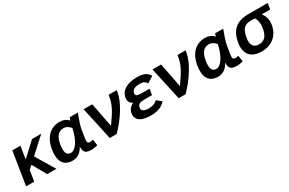

<svg xmlns="http://www.w3.org/2000/svg" viewBox="114 -1549 3898 2587"><g transform="rotate(-30 2062.5 -256.0)"><path d="M543 0 364.9 -296 602.1 -512H459.1L247 -316L278.1 -512H152.1L71 0H197L223.6 -168L278.1 -215L399 0Z M1081.1 -165 1099.5 -281C1103.5 -306.3 1110 -333.8 1119.1 -363.5C1128.1 -393.2 1145.4 -442.7 1171.1 -512H1045.1L1030.3 -469C995.7 -507.7 949.8 -527 892.5 -527C738.4 -527 645.7 -414.6 620.4 -255C595.2 -96 639.9 15 792.6 15C865.3 15 922.9 -24.3 965.3 -103C960.6 -22.4 987.3 15 1076.6 15C1114.6 15 1148.4 10 1178 0L1164 -95C1150.4 -89 1135.3 -86 1118.6 -86C1073.7 -86 1072.9 -113 1081.1 -165ZM750.9 -252C767 -353.4 804.5 -427 896.6 -427C945 -427 983.1 -396.9 1004.1 -367C985.2 -281 959.1 -213 925.8 -163C892.6 -113 857.3 -88 819.9 -88C743.8 -88 737.1 -164.8 750.9 -252Z M1395.1 -512H1261.1L1373 0H1480C1555.4 -76 1620.1 -158.2 1674 -246.5C1728 -334.8 1760.5 -413.3 1771.3 -482L1776.1 -512H1650.1L1644.9 -479C1637.7 -433.7 1622.4 -386.8 1599.1 -338.5C1575.8 -290.2 1532.4 -221.7 1469.1 -133Z M2022 -82C1968.3 -82 1917.1 -101.4 1924.8 -150C1933.7 -206.7 1974.5 -216 2040.2 -216H2154.2L2168.8 -308H2059.8C2021.8 -308 1994.4 -311 1977.7 -317C1961 -323 1954.5 -337.7 1958.2 -361C1966.8 -415.5 2024.7 -431 2085.3 -431C2144 -431 2168.6 -412.8 2188.9 -378L2286.5 -439C2259.8 -497.7 2197.5 -527 2099.5 -527C1967.6 -527 1846.4 -482.3 1827.3 -362C1818.6 -306.6 1845.6 -269.7 1883.4 -255C1845.2 -240.6 1800.8 -194.6 1793.1 -146C1774 -25.3 1875.6 15 2008.6 15C2112.2 15 2185.4 -12.8 2235.6 -73L2162.9 -132C2128.2 -95.2 2086.5 -82 2022 -82Z M2467.1 -512H2333.1L2445 0H2552C2627.4 -76 2692.1 -158.2 2746 -246.5C2800 -334.8 2832.5 -413.3 2843.3 -482L2848.1 -512H2722.1L2716.9 -479C2709.7 -433.7 2694.4 -386.8 2671.1 -338.5C2647.8 -290.2 2604.4 -221.7 2541.1 -133Z M3343.1 -165 3361.5 -281C3365.5 -306.3 3372 -333.8 3381.1 -363.5C3390.1 -393.2 3407.4 -442.7 3433.1 -512H3307.1L3292.3 -469C3257.7 -507.7 3211.8 -527 3154.5 -527C3000.4 -527 2907.7 -414.6 2882.4 -255C2857.2 -96 2901.9 15 3054.6 15C3127.3 15 3184.9 -24.3 3227.3 -103C3222.6 -22.4 3249.3 15 3338.6 15C3376.6 15 3410.4 10 3440 0L3426 -95C3412.4 -89 3397.3 -86 3380.6 -86C3335.7 -86 3334.9 -113 3343.1 -165ZM3012.9 -252C3029 -353.4 3066.5 -427 3158.6 -427C3207 -427 3245.1 -396.9 3266.1 -367C3247.2 -281 3221.1 -213 3187.8 -163C3154.6 -113 3119.3 -88 3081.9 -88C3005.8 -88 2999.1 -164.8 3012.9 -252Z M3512 -240C3486.4 -78 3569 15 3731.6 15C3888.8 15 4001 -75.9 4025.7 -232C4037.1 -304 4021.4 -366.3 3978.4 -419H4110.4L4125.1 -512H3829.1C3639.5 -512 3542 -429.6 3512 -240ZM3897.4 -249C3882.3 -153.5 3839.4 -86 3749.6 -86C3659.8 -86 3628.5 -148.4 3642.5 -237C3660.1 -348 3693.1 -419 3798.4 -419H3870.4C3898.5 -379.8 3908.6 -319.6 3897.4 -249Z"/></g></svg>

Font: Fog Sans
Style: It
Weight: 700
Foundry: Intel Corporation
Version: Version 1.00